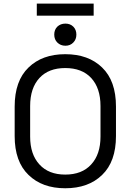

<svg xmlns="http://www.w3.org/2000/svg" viewBox="-20 -1008 709 1042"><path d="M334 13.7Q209 13.7 134.8 -58.6Q59.6 -130.9 59.6 -269.5Q59.6 -323.2 59.6 -429.7Q59.6 -569.3 134.8 -641.6Q209 -713.9 334 -713.9Q460 -713.9 534.2 -641.6Q609.4 -569.3 609.4 -429.7Q609.4 -377 609.4 -269.5Q609.4 -130.9 534.2 -58.6Q460 13.7 334 13.7ZM334 -60.5Q424.8 -60.5 474.6 -115.2Q525.4 -169.9 525.4 -266.6Q525.4 -322.3 525.4 -432.6Q525.4 -530.3 474.6 -585Q424.8 -638.7 334 -638.7Q244.1 -638.7 194.3 -585Q143.6 -530.3 143.6 -432.6Q143.6 -377.9 143.6 -266.6Q143.6 -169.9 194.3 -115.2Q244.1 -60.5 334 -60.5ZM335 -759.8Q308.6 -759.8 291 -777.3Q274.4 -793.9 274.4 -820.3Q274.4 -846.7 291 -863.3Q308.6 -879.9 335 -879.9Q361.3 -879.9 377.9 -863.3Q394.5 -846.7 394.5 -820.3Q394.5 -793.9 377.9 -777.3Q361.3 -759.8 335 -759.8ZM179.7 -922.9Q179.7 -939.5 179.7 -988.3Q256.8 -988.3 488.3 -988.3Q488.3 -971.7 488.3 -922.9Q411.1 -922.9 179.7 -922.9Z"/></svg>

Font: Kadena Space Grotesk
Style: Regular
Weight: 400
Designer: Florian Karsten
Version: Version 2.000